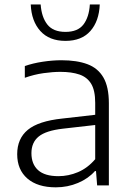

<svg xmlns="http://www.w3.org/2000/svg" viewBox="-20 -814 576 843"><path d="M225 8.5Q145 8.5 100.2 -30.2Q55.5 -69 55.5 -137Q55.5 -205.5 102.2 -244Q149 -282.5 253.5 -293.5L420 -312.5L423 -268L256 -249Q181.5 -240.5 149.8 -214.5Q118 -188.5 118 -141.5Q118 -93.5 147.2 -67Q176.5 -40.5 236.5 -40.5Q280.5 -40.5 322.5 -58.2Q364.5 -76 398 -115V-362.5Q398 -416.5 380.5 -445.8Q363 -475 328.8 -486.8Q294.5 -498.5 245 -498.5Q212 -498.5 171 -492.8Q130 -487 89 -472.5V-524Q124.5 -536.5 167.8 -543Q211 -549.5 250 -549.5Q317.5 -549.5 363.8 -532.2Q410 -515 434 -473.8Q458 -432.5 458 -360.5V0H406.5L401.5 -63H397Q368 -30 322.5 -10.8Q277 8.5 225 8.5ZM267.5 -634.5Q196 -634.5 157 -678Q118 -721.5 115 -794.5H158.5Q162.5 -738.5 188 -706.2Q213.5 -674 267.5 -674Q321.5 -674 346.2 -706.2Q371 -738.5 374.5 -794.5H418Q415 -721 376.8 -677.8Q338.5 -634.5 267.5 -634.5Z"/></svg>

Font: Encode Sans SemiExpanded Light
Style: Regular
Weight: 300
Width: 6
Designer: Multiple Designers
Foundry: Impallari Type
Version: Version 3.002